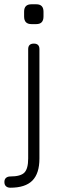

<svg xmlns="http://www.w3.org/2000/svg" viewBox="-38 -676 297 896"><path d="M108.5 -563.5Q74.5 -563.5 74.5 -599V-621.5Q74.5 -656 108.5 -656H131.5Q165 -656 165 -621.5V-599Q165 -563.5 131.5 -563.5ZM10 200Q-2.5 200 -10 193.2Q-17.5 186.5 -17.5 173.5Q-17.5 160.5 -9.8 154Q-2 147.5 10 147.5Q58 147.5 75.8 129.5Q93.5 111.5 93.5 63.5V-446.5Q93.5 -472.5 120 -472.5Q146 -472.5 146 -446.5V63.5Q146 133.5 113 166.8Q80 200 10 200Z"/></svg>

Font: Jura Light
Style: Regular
Weight: 400
Version: Version 5.106